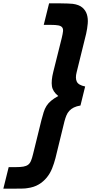

<svg xmlns="http://www.w3.org/2000/svg" viewBox="-128 -934 546 1150"><path d="M354 -302Q330 -298 314 -290Q298 -282 287 -270Q276 -258 269.5 -242Q263 -226 258 -207L204 14Q196 45 184 75Q172 105 152 129.5Q132 154 103.5 171Q75 188 35 193Q27 195 4 195.5Q-19 196 -44 196H-108L-76 67H-34Q-6 67 11.5 64Q29 61 40 53Q51 45 57.5 29.5Q64 14 70 -11L120 -214Q127 -241 133.5 -262Q140 -283 150.5 -299.5Q161 -316 177.5 -330Q194 -344 221 -359Q188 -385 183 -418Q178 -451 191 -503L242 -707Q248 -732 249.5 -747Q251 -762 244 -770.5Q237 -779 221 -782Q205 -785 176 -785H134L166 -914H229Q254 -914 277 -913Q300 -912 308 -911Q345 -906 365 -889Q385 -872 392.5 -847.5Q400 -823 397.5 -793Q395 -763 388 -732L331 -501Q322 -466 332 -445Q342 -424 382 -416Z"/></svg>

Font: TypoPRO Sinkin Sans
Style: 700 Bold Italic
Weight: 700
Italic angle: -112°
Designer: Keith Bates
Foundry: K-Type
Version: Sinkin Sans (version 1.0)  by Keith Bates   •   © 2014   www